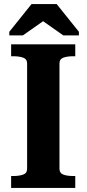

<svg xmlns="http://www.w3.org/2000/svg" viewBox="-20 -929 428 949"><path d="M114 -95V-615Q114 -637 94.5 -644Q75 -651 46 -651H35V-710H352V-651H342Q312 -651 293 -644Q274 -637 274 -615V-95Q274 -73 293 -66Q312 -59 342 -59H352V0H35V-59H46Q75 -59 94.5 -66Q114 -73 114 -95ZM260 -909H136L26 -772V-754H93L224 -846H162L293 -754H370V-772Z"/></svg>

Font: Roboto Serif 28pt SemiBold
Style: Regular
Weight: 600
Designer: Greg Gazdowicz
Foundry: Commercial Type
Version: Version 1.008